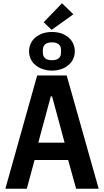

<svg xmlns="http://www.w3.org/2000/svg" viewBox="-20 -1163 640 1183"><path d="M588 0C588 0 391 -698 391 -698C391 -698 209 -698 209 -698C209 -698 13 0 13 0C13 0 145 0 145 0C145 0 193 -177 193 -177C193 -177 400 -177 400 -177C400 -177 449 0 449 0C449 0 588 0 588 0ZM378 -284C378 -284 216 -284 216 -284C216 -284 293 -569 293 -569C293 -569 301 -569 301 -569C301 -569 378 -284 378 -284ZM432 -1075C432 -1075 362 -1143 362 -1143C362 -1143 249 -1026 249 -1026C249 -1026 298 -979 298 -979C298 -979 432 -1075 432 -1075ZM300 -728C320 -728 339 -731 356 -737C373 -742 387 -750 400 -761C413 -771 423 -783 430 -798C437 -813 441 -829 441 -847C441 -847 441 -847 441 -847C441 -865 437 -881 430 -896C423 -911 413 -923 400 -934C387 -944 373 -952 356 -958C339 -963 320 -966 300 -966C300 -966 300 -966 300 -966C280 -966 262 -963 245 -958C228 -952 213 -944 200 -934C187 -923 177 -911 170 -896C163 -881 159 -865 159 -847C159 -847 159 -847 159 -847C159 -829 163 -813 170 -798C177 -783 187 -771 200 -761C213 -750 228 -742 245 -737C262 -731 280 -728 300 -728C300 -728 300 -728 300 -728ZM300 -792C263 -792 244 -808 244 -840C244 -840 244 -854 244 -854C244 -854 244 -854 244 -854C244 -886 263 -902 300 -902C300 -902 300 -902 300 -902C337 -902 356 -886 356 -854C356 -854 356 -840 356 -840C356 -840 356 -840 356 -840C356 -808 337 -792 300 -792C300 -792 300 -792 300 -792Z"/></svg>

Font: IBM Plex Mono Mod
Style: SemiBold
Weight: 500
Designer: Mike Abbink, Paul van der Laan, Pieter van Rosmalen
Foundry: Bold Monday
Version: ""